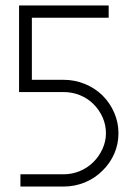

<svg xmlns="http://www.w3.org/2000/svg" viewBox="-20 -685 495 705"><path d="M55 0V-45H213Q245 -45 273.5 -57Q302 -69 323 -90Q344 -111 356.5 -138.5Q369 -166 369 -196Q369 -226 357 -253.5Q345 -281 323 -303Q302 -324 273.5 -335.5Q245 -347 213 -347H50V-665H379V-620H97V-392H213Q254 -392 291 -377Q328 -362 356 -335Q384 -307 399.5 -271Q415 -235 415 -196Q415 -156 399.5 -120.5Q384 -85 356 -58Q328 -30 291 -15Q254 0 213 0Z"/></svg>

Font: Sulphur Point Light
Style: Regular
Weight: 300
Designer: Noponies / Dale Sattler
Foundry: Noponies
Version: Version 1.000; ttfautohint (v1.8)